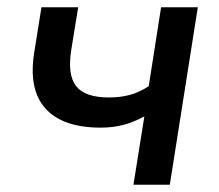

<svg xmlns="http://www.w3.org/2000/svg" viewBox="-20 -508 602 528"><path d="M347 0 377 -188Q348 -172 319 -164.5Q290 -157 257 -157Q153 -157 105.5 -209Q58 -261 74 -363L94 -488H195L176 -371Q165 -302 189.5 -271Q214 -240 279 -240Q311 -240 337 -247Q363 -254 389 -271L423 -488H524L447 0Z"/></svg>

Font: Nunito Sans SemiBold
Style: Italic
Weight: 600
Italic angle: -9°
Designer: Vernon Adams
Foundry: Vernon Adams
Version: Version 3.006; ttfautohint (v1.8.3)